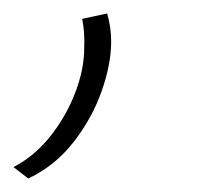

<svg xmlns="http://www.w3.org/2000/svg" viewBox="-82 -65 292 285"><path d="M40 -37 77 -45Q83 -25 83 -3Q83 30 69 70Q55 110 27.5 145.5Q0 181 -40 200L-62 183Q-31 167 -7.5 137.5Q16 108 29.5 73Q43 38 43 6Q44 -17 40 -37Z"/></svg>

Font: Georama Extended ExtraLight
Style: Italic
Weight: 200
Width: 7
Italic angle: -9°
Designer: Jean-Baptiste Levee
Foundry: Production Type
Version: Version 1.000